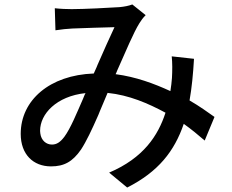

<svg xmlns="http://www.w3.org/2000/svg" viewBox="-20 -779 1040 862"><path d="M805 -223C840 -198 870 -173 899 -148L943 -254C912 -276 876 -302 831 -328C841 -385 847 -446 851 -515L751 -526C754 -497 754 -463 752 -429C751 -411 748 -390 745 -370C671 -404 590 -434 499 -446C500 -448 501 -450 502 -452L506 -462C544 -547 580 -634 606 -675C614 -688 622 -699 634 -711L574 -759C559 -753 538 -749 517 -747C473 -744 356 -738 302 -738C281 -738 252 -739 226 -742L229 -643C254 -647 284 -650 305 -651C350 -653 454 -656 494 -657C472 -611 445 -549 418 -488L414 -478C410 -468 405 -458 401 -449C203 -442 73 -329 73 -178C73 -86 129 -32 209 -32C268 -32 306 -53 344 -108C367 -143 393 -198 418 -255L422 -264L428 -279C440 -307 452 -335 463 -362C560 -352 645 -315 723 -273C690 -171 625 -70 470 -4L551 63C691 -8 763 -100 805 -223ZM160 -192C160 -267 233 -347 364 -361C361 -356 359 -351 357 -346L353 -336C324 -270 297 -203 269 -165C250 -140 234 -130 213 -130C188 -130 165 -148 161 -180L160 -191V-192Z"/></svg>

Font: Glow Sans SC Normal Medium
Style: Regular
Weight: 600
Designer: Ryoko NISHIZUKA (kana, bopomofo & ideographs); Paul D. Hunt (Latin, Greek & Cyrillic); Sandoll Communications, Soo-young
Version: Version 0.93